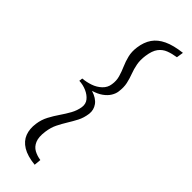

<svg xmlns="http://www.w3.org/2000/svg" viewBox="-267 -681 836 836"><g transform="rotate(45 150.5 -263.5)"><path d="M174 137Q125 132 96.5 114.5Q68 97 57.5 69.5Q47 42 52 7Q56 -22 69 -46.5Q82 -71 97.5 -93.5Q113 -116 125.5 -138.5Q138 -161 142 -186Q145 -208 132.5 -223.5Q120 -239 98.5 -248.5Q77 -258 53 -259L55 -275Q79 -277 102.5 -285Q126 -293 143.5 -309.5Q161 -326 164 -349Q168 -373 161.5 -395.5Q155 -418 145.5 -439.5Q136 -461 130 -485.5Q124 -510 128 -539Q133 -576 150.5 -601.5Q168 -627 201 -642.5Q234 -658 286 -664L281 -632Q255 -628 234 -620Q213 -612 199 -593.5Q185 -575 180 -539Q176 -510 180.5 -486.5Q185 -463 193 -442Q201 -421 206 -398.5Q211 -376 207 -347Q205 -332 195.5 -316.5Q186 -301 168 -288Q150 -275 123 -267Q158 -256 173 -235Q188 -214 185 -188Q181 -159 169.5 -137Q158 -115 145 -94Q132 -73 120.5 -50Q109 -27 105 3Q100 39 109 60.5Q118 82 136.5 92Q155 102 177 105Z"/></g></svg>

Font: Alumni Sans Light
Style: Italic
Weight: 300
Italic angle: -8°
Version: Version 1.016